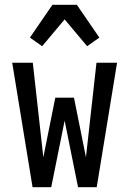

<svg xmlns="http://www.w3.org/2000/svg" viewBox="-20 -782 540 802"><path d="M384 0H306L250 -278L194 0H116L31 -520H117L161 -125L211 -374H289L339 -125L383 -520H469ZM156 -589 105 -625 199 -762H301L395 -625L344 -589L250 -701Z"/></svg>

Font: Iosevka Fixed Medium
Style: Regular
Weight: 500
Monospace: yes
Designer: Belleve Invis
Foundry: Belleve Invis
Version: Version 32.3.0